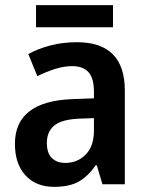

<svg xmlns="http://www.w3.org/2000/svg" viewBox="-20 -716 574 746"><path d="M279 -552Q465 -552 465 -364V0H378L356 -74H352Q322 -31 286 -10.5Q250 10 190 10Q120 10 79 -34.5Q38 -79 38 -157Q38 -323 263 -331L345 -334V-359Q345 -413 323.5 -436Q302 -459 261 -459Q228 -459 193.5 -448Q159 -437 125 -420L90 -506Q128 -527 176 -539.5Q224 -552 279 -552ZM288 -255Q219 -252 190.5 -228Q162 -204 162 -161Q162 -121 181.5 -102Q201 -83 234 -83Q281 -83 313 -115.5Q345 -148 345 -209V-257ZM419 -696V-610H120V-696Z"/></svg>

Font: Noto Sans Lao UI SemCond SemBd
Style: Regular
Weight: 600
Width: 4
Designer: Monotype Design Team
Foundry: Monotype Imaging Inc.
Version: Version 2.000; ttfautohint (v1.8.4.7-5d5b)